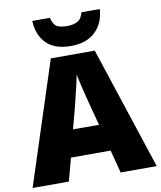

<svg xmlns="http://www.w3.org/2000/svg" viewBox="-100 -1027 926 1106"><g transform="rotate(-10 363.0 -474.0)"><path d="M515 0 480 -134H248L212 0H0L233 -717H490L726 0ZM409 -409Q404 -428 395 -463.5Q386 -499 377 -537Q368 -575 363 -599Q359 -575 350.5 -539Q342 -503 333.5 -468Q325 -433 319 -409L288 -292H440ZM560 -948Q555 -866 503.5 -816.5Q452 -767 361 -767Q266 -767 217.5 -815.5Q169 -864 165 -948H268Q279 -906 299.5 -895Q320 -884 361 -884Q393 -884 418 -896.5Q443 -909 453 -948Z"/></g></svg>

Font: Noto Sans Bengali UI Black
Style: Regular
Weight: 900
Designer: Jelle Bosma - Monotype Design Team
Foundry: Monotype Imaging Inc.
Version: Version 2.003; ttfautohint (v1.8.4.7-5d5b)